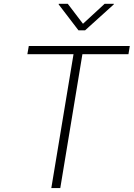

<svg xmlns="http://www.w3.org/2000/svg" viewBox="-20 -963 685 983"><path d="M120.1 -685.5 127.4 -727.5H644.5L637.7 -685.5H401.9L288.6 0H242.7L356.4 -685.5ZM327.1 -943.4 404.8 -841.3 515.6 -943.4H563L562.5 -940.4L415.5 -807.6H381.8L280.3 -940.4L280.8 -943.4Z"/></svg>

Font: Inter 18pt ExtraLight
Style: Italic
Weight: 250
Italic angle: -9.3988°
Designer: Rasmus Andersson
Foundry: rsms
Version: Version 4.001;git-66647c0bb